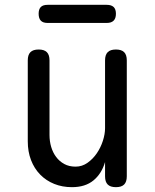

<svg xmlns="http://www.w3.org/2000/svg" viewBox="-20 -765 640 795"><path d="M415 -234V-515Q415 -538 426 -549Q437 -560 460 -560Q483 -560 494 -549Q505 -538 505 -515V-35Q505 -12 494 -1Q483 10 460 10Q437 10 426 -1Q415 -12 415 -35V-94Q401 -46 367 -18Q333 10 278 10Q238 10 204.5 -3.5Q171 -17 146.5 -42Q122 -67 108.5 -102Q95 -137 95 -180V-515Q95 -538 106 -549Q117 -560 140 -560Q163 -560 174 -549Q185 -538 185 -515V-206Q185 -180 192 -156.5Q199 -133 212.5 -115Q226 -97 246 -86Q266 -75 293 -75Q320 -75 342.5 -91Q365 -107 381 -130.5Q397 -154 406 -182Q415 -210 415 -234ZM177 -670Q158 -670 149 -679.5Q140 -689 140 -708Q140 -727 149 -736Q158 -745 177 -745H422Q441 -745 450.5 -736Q460 -727 460 -708Q460 -689 450.5 -679.5Q441 -670 422 -670Z"/></svg>

Font: Maple Mono Normal
Style: Regular
Weight: 400
Monospace: yes
Designer: subframe7536
Version: Version 7.000